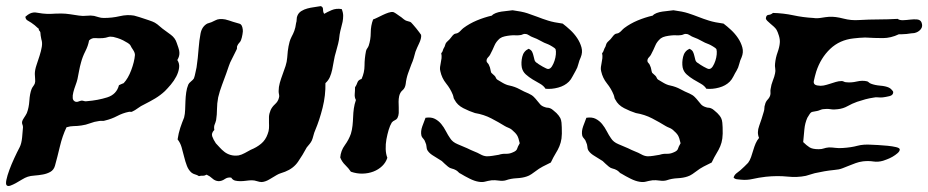

<svg xmlns="http://www.w3.org/2000/svg" viewBox="-25 -569 3060 633"><path d="M194.3 -149.4Q180.7 -121.1 172.4 -85.9Q164.1 -50.8 156.2 -22.5Q152.3 -8.8 141.1 -2.4Q129.9 3.9 116.2 6.3Q102.5 8.8 88.9 9.8Q75.2 10.7 66.4 13.7Q57.6 16.6 47.4 22.9Q37.1 29.3 27.3 34.7Q17.6 40 9.3 43Q1 45.9 -2.9 42Q-6.8 38.1 -3.9 23.9Q-1 9.8 5.9 -8.8Q12.7 -27.3 22 -47.4Q31.2 -67.4 40 -84Q45.9 -95.7 47.9 -115.7Q49.8 -135.7 50.8 -149.4Q50.8 -154.3 48.8 -158.7Q46.9 -163.1 47.9 -168Q48.8 -172.9 54.2 -180.7Q59.6 -188.5 63.5 -196.3Q70.3 -213.9 71.8 -236.8Q73.2 -259.8 79.1 -275.4Q81.1 -280.3 84.5 -284.7Q87.9 -289.1 89.8 -293.9Q91.8 -299.8 90.8 -308.6Q89.8 -317.4 89.8 -325.2Q89.8 -337.9 95.2 -354Q100.6 -370.1 105.5 -385.3Q110.4 -400.4 112.8 -414.6Q115.2 -428.7 111.3 -439.5Q108.4 -454.1 108.4 -459Q108.4 -463.9 106.4 -465.8Q101.6 -470.7 103 -472.2Q104.5 -473.6 98.6 -477.5Q93.8 -482.4 89.4 -485.8Q85 -489.3 78.1 -494.1Q72.3 -498 65.9 -501.5Q59.6 -504.9 58.6 -513.7Q67.4 -521.5 73.7 -524.4Q80.1 -527.3 85.9 -527.8Q91.8 -528.3 98.6 -526.9Q105.5 -525.4 115.2 -524.4Q131.8 -522.5 145 -523.4Q158.2 -524.4 177.7 -524.4Q190.4 -524.4 206.5 -522Q222.7 -519.5 235.4 -517.6Q248 -515.6 261.2 -517.1Q274.4 -518.6 285.2 -516.6Q293.9 -514.6 300.8 -512.2Q307.6 -509.8 317.4 -509.8Q344.7 -509.8 369.6 -515.6Q394.5 -521.5 417 -517.6Q424.8 -515.6 434.1 -512.7Q443.4 -509.8 452.1 -506.8Q460.9 -503.9 465.3 -502.4Q469.7 -501 477.5 -498Q485.4 -495.1 493.7 -488.8Q502 -482.4 510.7 -474.6Q524.4 -464.8 538.6 -454.1Q552.7 -443.4 557.6 -427.7Q559.6 -422.9 563 -412.1Q566.4 -401.4 566.4 -396.5Q567.4 -383.8 559.6 -371.1Q567.4 -359.4 565.4 -345.2Q563.5 -331.1 556.2 -316.9Q548.8 -302.7 538.1 -290Q527.3 -277.3 518.6 -268.6Q503.9 -254.9 486.8 -244.6Q469.7 -234.4 450.2 -224.6Q439.5 -219.7 429.7 -212.4Q419.9 -205.1 411.1 -201.2Q406.2 -199.2 405.8 -200.2Q405.3 -201.2 399.4 -200.2Q379.9 -196.3 361.3 -186.5Q342.8 -176.8 322.3 -171.9Q317.4 -169.9 311.5 -170.4Q305.7 -170.9 300.8 -169.9Q286.1 -168 272 -162.6Q257.8 -157.2 243.2 -155.3Q229.5 -153.3 218.3 -153.3Q207 -153.3 194.3 -149.4ZM242.2 -363.3Q238.3 -349.6 235.8 -335.9Q233.4 -322.3 230.5 -308.6Q228.5 -299.8 224.1 -288.1Q219.7 -276.4 216.8 -265.1Q213.9 -253.9 214.8 -245.1Q215.8 -236.3 224.6 -233.4Q229.5 -232.4 233.9 -234.4Q238.3 -236.3 244.1 -237.3Q248 -237.3 252.4 -235.8Q256.8 -234.4 261.7 -235.4Q297.9 -238.3 328.6 -248Q359.4 -257.8 367.2 -288.1Q371.1 -290 374.5 -291.5Q377.9 -293 382.8 -294.9Q397.5 -310.5 407.7 -337.9Q418 -365.2 419.9 -387.7Q419.9 -395.5 413.6 -404.8Q407.2 -414.1 405.3 -418.9Q403.3 -422.9 396.5 -427.2Q389.6 -431.6 380.9 -436Q372.1 -440.4 362.8 -443.4Q353.5 -446.3 348.6 -447.3Q337.9 -449.2 331.1 -446.8Q324.2 -444.3 314.5 -443.4Q300.8 -442.4 289.1 -443.4Q277.3 -444.3 268.6 -435.5Q265.6 -418 256.3 -399.9Q247.1 -381.8 242.2 -363.3Z M1032.2 -548.8Q1040 -546.9 1040 -537.6Q1040 -528.3 1043.9 -523.4Q1053.7 -529.3 1068.4 -535.6Q1083 -542 1101.6 -539.1Q1106.4 -527.3 1106.4 -517.1Q1106.4 -506.8 1104.5 -497.1Q1102.5 -487.3 1099.6 -477.1Q1096.7 -466.8 1094.7 -455.1Q1092.8 -435.5 1089.8 -424.8Q1086.9 -414.1 1083 -399.4Q1078.1 -383.8 1075.7 -368.7Q1073.2 -353.5 1070.3 -339.8Q1067.4 -326.2 1062.5 -314.9Q1057.6 -303.7 1047.9 -294.9Q1048.8 -254.9 1038.6 -213.9Q1028.3 -172.9 1014.6 -140.6Q1010.7 -131.8 1008.3 -122.1Q1005.9 -112.3 1002.9 -105.5Q1000 -99.6 995.6 -94.2Q991.2 -88.9 986.3 -83Q972.7 -57.6 957.5 -35.6Q942.4 -13.7 915 -2.9Q907.2 0 900.9 2Q894.5 3.9 887.7 7.8Q878.9 12.7 864.7 21.5Q850.6 30.3 837.9 31.2Q831.1 31.2 822.3 28.3Q813.5 25.4 805.7 25.4Q796.9 25.4 786.6 26.9Q776.4 28.3 767.1 28.3Q757.8 28.3 750 26.4Q742.2 24.4 737.3 16.6Q725.6 14.6 715.8 21.5Q706.1 28.3 695.3 28.3Q683.6 27.3 675.3 19.5Q667 11.7 656.2 6.8Q649.4 10.7 643.6 10.3Q637.7 9.8 630.9 11.7Q625 7.8 619.1 6.3Q613.3 4.9 607.4 1Q596.7 -7.8 591.3 -22Q585.9 -36.1 582 -52.2Q578.1 -68.4 573.7 -83.5Q569.3 -98.6 560.5 -109.4Q563.5 -129.9 569.3 -147.5Q575.2 -165 582 -181.6Q585 -193.4 585.4 -207.5Q585.9 -221.7 586.4 -235.8Q586.9 -250 588.9 -264.2Q590.8 -278.3 595.7 -290Q597.7 -294.9 604.5 -300.3Q611.3 -305.7 614.3 -310.5Q617.2 -318.4 619.1 -328.6Q621.1 -338.9 623 -346.7Q625 -359.4 627 -377.9Q628.9 -396.5 629.9 -410.2Q631.8 -435.5 636.2 -458.5Q640.6 -481.4 658.2 -491.2Q672.9 -495.1 685.1 -502Q697.3 -508.8 717.8 -504.9Q722.7 -503.9 730 -501.5Q737.3 -499 743.2 -497.1Q756.8 -493.2 765.1 -490.7Q773.4 -488.3 775.4 -471.7Q776.4 -466.8 774.4 -455.6Q772.5 -444.3 769.5 -436.5Q767.6 -431.6 763.7 -427.7Q759.8 -423.8 757.8 -418.9Q755.9 -416 756.3 -412.1Q756.8 -408.2 754.9 -405.3Q752.9 -400.4 747.1 -389.6Q741.2 -378.9 739.3 -374Q733.4 -363.3 729.5 -351.6Q725.6 -339.8 720.7 -326.2Q714.8 -309.6 707 -289.1Q699.2 -268.6 694.3 -248Q690.4 -227.5 690.4 -209.5Q690.4 -191.4 687.5 -172.9Q685.5 -165 682.6 -158.2Q679.7 -151.4 681.6 -140.6Q670.9 -129.9 674.8 -119.1Q678.7 -108.4 686.5 -96.7Q692.4 -90.8 699.2 -83Q706.1 -75.2 714.8 -68.4Q723.6 -61.5 735.4 -58.1Q747.1 -54.7 761.7 -56.6Q771.5 -58.6 782.2 -64.5Q793 -70.3 801.8 -75.2Q821.3 -83 835.9 -95.2Q850.6 -107.4 857.4 -127Q861.3 -136.7 861.8 -146Q862.3 -155.3 861.8 -164.6Q861.3 -173.8 861.8 -184.1Q862.3 -194.3 867.2 -206.1Q872.1 -216.8 881.8 -225.6Q891.6 -234.4 894.5 -246.1Q896.5 -252 895 -257.3Q893.6 -262.7 893.6 -268.6Q893.6 -282.2 897.5 -295.9Q901.4 -309.6 906.7 -323.7Q912.1 -337.9 916.5 -351.6Q920.9 -365.2 921.9 -378.9Q922.9 -391.6 923.8 -400.4Q924.8 -409.2 926.3 -416.5Q927.7 -423.8 929.7 -431.2Q931.6 -438.5 936.5 -448.2Q941.4 -457 945.3 -467.3Q949.2 -477.5 951.2 -493.2Q953.1 -498 953.1 -505.4Q953.1 -512.7 956.1 -518.6Q960 -527.3 968.8 -532.7Q977.5 -538.1 988.3 -541Q999 -543.9 1010.7 -545.4Q1022.5 -546.9 1032.2 -548.8Z M1096.7 -49.8Q1098.6 -72.3 1111.8 -90.3Q1125 -108.4 1131.8 -127.9Q1135.7 -140.6 1137.2 -154.8Q1138.7 -168.9 1139.2 -183.1Q1139.6 -197.3 1141.6 -211.4Q1143.6 -225.6 1148.4 -239.3Q1143.6 -248 1144.5 -258.8Q1145.5 -269.5 1145.5 -281.2Q1150.4 -288.1 1153.3 -296.9Q1156.2 -305.7 1167 -308.6Q1176.8 -330.1 1176.8 -353Q1176.8 -376 1181.6 -400.4Q1182.6 -405.3 1185.5 -409.2Q1188.5 -413.1 1190.4 -418Q1197.3 -438.5 1197.3 -461.4Q1197.3 -484.4 1205.1 -504.9Q1210.9 -506.8 1219.7 -511.2Q1228.5 -515.6 1237.8 -520Q1247.1 -524.4 1255.9 -527.3Q1264.6 -530.3 1271.5 -529.3Q1276.4 -527.3 1281.2 -523.9Q1286.1 -520.5 1293 -515.6Q1297.9 -512.7 1302.2 -508.8Q1306.6 -504.9 1311.5 -502Q1315.4 -500 1321.8 -498.5Q1328.1 -497.1 1330.1 -495.1Q1331.1 -494.1 1336.4 -488.3Q1341.8 -482.4 1347.2 -475.6Q1352.5 -468.8 1357.4 -462.4Q1362.3 -456.1 1363.3 -454.1Q1364.3 -448.2 1362.3 -440.9Q1360.4 -433.6 1356.9 -426.3Q1353.5 -418.9 1350.1 -411.6Q1346.7 -404.3 1344.7 -398.4Q1341.8 -387.7 1338.9 -377.4Q1335.9 -367.2 1331.1 -356.4Q1326.2 -343.8 1320.3 -327.1Q1314.5 -310.5 1312.5 -292Q1310.5 -278.3 1302.2 -271.5Q1293.9 -264.6 1291 -252Q1289.1 -243.2 1289.1 -233.4Q1289.1 -223.6 1289.6 -214.4Q1290 -205.1 1289.6 -196.3Q1289.1 -187.5 1285.2 -179.7Q1282.2 -174.8 1276.4 -172.4Q1270.5 -169.9 1266.6 -165Q1260.7 -155.3 1256.3 -140.6Q1252 -126 1249 -109.9Q1246.1 -93.8 1246.6 -77.6Q1247.1 -61.5 1252 -48.8Q1247.1 -33.2 1234.9 -21.5Q1222.7 -9.8 1206.1 -3.4Q1189.5 2.9 1170.4 3.4Q1151.4 3.9 1131.8 -2.9Q1124 -14.6 1113.3 -24.9Q1102.5 -35.2 1096.7 -49.8Z M1717.8 -408.2Q1726.6 -404.3 1729.5 -397.9Q1732.4 -391.6 1733.9 -384.8Q1735.4 -377.9 1737.3 -371.1Q1739.3 -364.3 1747.1 -360.4Q1749 -358.4 1753.9 -355.5Q1758.8 -352.5 1764.6 -349.1Q1770.5 -345.7 1775.9 -343.3Q1781.2 -340.8 1784.2 -341.8Q1790 -342.8 1794.9 -350.6Q1799.8 -358.4 1803.2 -368.7Q1806.6 -378.9 1807.6 -389.6Q1808.6 -400.4 1806.6 -407.2Q1804.7 -410.2 1795.9 -415.5Q1787.1 -420.9 1782.2 -422.9Q1768.6 -427.7 1756.8 -434.6Q1745.1 -441.4 1731.4 -446.3Q1725.6 -448.2 1719.2 -452.6Q1712.9 -457 1707 -457Q1703.1 -458 1698.2 -455.6Q1693.4 -453.1 1688.5 -453.1Q1682.6 -452.1 1674.3 -452.6Q1666 -453.1 1657.2 -452.1Q1648.4 -451.2 1639.2 -449.2Q1629.9 -447.3 1623 -442.4Q1610.4 -431.6 1605 -418.5Q1599.6 -405.3 1590.8 -388.7Q1588.9 -384.8 1584 -379.9Q1579.1 -375 1579.1 -368.2Q1579.1 -364.3 1582.5 -361.3Q1585.9 -358.4 1587.9 -352.5Q1590.8 -346.7 1591.8 -340.3Q1592.8 -334 1594.7 -329.1Q1597.7 -326.2 1600.6 -323.7Q1603.5 -321.3 1605.5 -319.3Q1608.4 -316.4 1609.9 -312.5Q1611.3 -308.6 1614.3 -306.6Q1619.1 -303.7 1631.3 -296.4Q1643.6 -289.1 1654.3 -287.1Q1672.9 -283.2 1688 -274.9Q1703.1 -266.6 1717.8 -260.7Q1728.5 -255.9 1734.9 -249.5Q1741.2 -243.2 1746.1 -236.8Q1751 -230.5 1756.3 -224.6Q1761.7 -218.8 1771.5 -215.8Q1776.4 -213.9 1780.3 -213.9Q1784.2 -213.9 1789.1 -211.9Q1793.9 -210 1798.8 -205.6Q1803.7 -201.2 1809.6 -196.3Q1813.5 -192.4 1816.9 -188Q1820.3 -183.6 1822.3 -179.7Q1825.2 -173.8 1826.2 -164.6Q1827.1 -155.3 1827.1 -149.4Q1828.1 -126 1826.2 -112.3Q1824.2 -98.6 1819.3 -86.9Q1814.5 -75.2 1807.1 -63.5Q1799.8 -51.8 1791 -33.2Q1778.3 -27.3 1764.6 -20Q1751 -12.7 1741.2 -4.9Q1736.3 -1 1727.5 4.9Q1718.8 10.7 1711.9 12.7Q1698.2 17.6 1678.7 18.6Q1659.2 19.5 1642.6 25.4Q1632.8 28.3 1619.6 26.4Q1606.4 24.4 1595.7 25.4Q1583 27.3 1574.2 29.8Q1565.4 32.2 1553.7 30.3Q1540 28.3 1523.4 20Q1506.8 11.7 1494.1 3.9Q1489.3 2 1486.3 -1.5Q1483.4 -4.9 1478.5 -7.8Q1471.7 -11.7 1464.8 -13.2Q1458 -14.6 1452.1 -19.5Q1446.3 -24.4 1441.4 -28.8Q1436.5 -33.2 1431.6 -38.1Q1419.9 -45.9 1405.8 -54.2Q1391.6 -62.5 1385.7 -71.3Q1381.8 -76.2 1381.3 -84.5Q1380.9 -92.8 1377 -100.6Q1375 -107.4 1370.1 -112.3Q1365.2 -117.2 1364.3 -122.1Q1361.3 -135.7 1367.2 -152.3Q1373 -168.9 1377.9 -180.7Q1396.5 -183.6 1408.7 -177.2Q1420.9 -170.9 1429.7 -160.2Q1438.5 -149.4 1445.3 -136.2Q1452.1 -123 1459 -113.3Q1466.8 -100.6 1483.4 -93.8Q1500 -86.9 1515.6 -80.1Q1521.5 -77.1 1526.9 -74.7Q1532.2 -72.3 1537.1 -70.3Q1549.8 -65.4 1559.1 -60.1Q1568.4 -54.7 1579.1 -53.7Q1588.9 -53.7 1598.1 -55.2Q1607.4 -56.6 1619.1 -58.6Q1630.9 -62.5 1642.6 -62Q1654.3 -61.5 1665 -66.4Q1677.7 -71.3 1679.7 -78.1Q1681.6 -85 1688.5 -96.7Q1684.6 -115.2 1679.7 -123Q1674.8 -130.9 1662.1 -141.6Q1657.2 -145.5 1650.9 -147.9Q1644.5 -150.4 1639.6 -153.3Q1619.1 -166 1594.7 -178.7Q1570.3 -191.4 1541 -196.3Q1522.5 -202.1 1502.4 -212.4Q1482.4 -222.7 1473.6 -240.2Q1470.7 -244.1 1470.2 -248Q1469.7 -252 1467.8 -256.8Q1460 -276.4 1445.8 -293.9Q1431.6 -311.5 1426.8 -334Q1424.8 -340.8 1425.8 -348.1Q1426.8 -355.5 1428.2 -362.3Q1429.7 -369.1 1430.7 -377Q1431.6 -384.8 1429.7 -393.6Q1433.6 -397.5 1434.6 -401.4Q1435.5 -405.3 1437.5 -409.2Q1441.4 -415 1442.9 -421.4Q1444.3 -427.7 1451.2 -433.6Q1458 -439.5 1462.4 -445.8Q1466.8 -452.1 1471.7 -456.1Q1474.6 -458 1478.5 -458.5Q1482.4 -459 1485.4 -460.9Q1490.2 -463.9 1494.1 -468.3Q1498 -472.7 1502.9 -476.6Q1522.5 -491.2 1546.9 -501.5Q1571.3 -511.7 1596.7 -517.6Q1600.6 -522.5 1609.4 -525.9Q1618.2 -529.3 1628.4 -530.8Q1638.7 -532.2 1648.4 -533.2Q1658.2 -534.2 1665 -535.2Q1695.3 -531.2 1713.4 -525.4Q1731.4 -519.5 1747.6 -513.2Q1763.7 -506.8 1782.2 -501Q1800.8 -495.1 1830.1 -491.2Q1841.8 -482.4 1855 -470.2Q1868.2 -458 1877.9 -443.4Q1887.7 -428.7 1892.1 -412.6Q1896.5 -396.5 1889.6 -379.9Q1884.8 -370.1 1881.8 -357.9Q1878.9 -345.7 1873 -335.9Q1868.2 -328.1 1862.8 -317.4Q1857.4 -306.6 1850.6 -299.8Q1836.9 -286.1 1815.4 -280.3Q1793.9 -274.4 1773.4 -276.4Q1767.6 -286.1 1755.4 -293Q1743.2 -299.8 1731 -307.1Q1718.8 -314.5 1708.5 -323.7Q1698.2 -333 1695.3 -346.7Q1692.4 -363.3 1696.8 -381.8Q1701.2 -400.4 1717.8 -408.2Z M2248 -408.2Q2256.8 -404.3 2259.8 -397.9Q2262.7 -391.6 2264.2 -384.8Q2265.6 -377.9 2267.6 -371.1Q2269.5 -364.3 2277.3 -360.4Q2279.3 -358.4 2284.2 -355.5Q2289.1 -352.5 2294.9 -349.1Q2300.8 -345.7 2306.2 -343.3Q2311.5 -340.8 2314.5 -341.8Q2320.3 -342.8 2325.2 -350.6Q2330.1 -358.4 2333.5 -368.7Q2336.9 -378.9 2337.9 -389.6Q2338.9 -400.4 2336.9 -407.2Q2335 -410.2 2326.2 -415.5Q2317.4 -420.9 2312.5 -422.9Q2298.8 -427.7 2287.1 -434.6Q2275.4 -441.4 2261.7 -446.3Q2255.9 -448.2 2249.5 -452.6Q2243.2 -457 2237.3 -457Q2233.4 -458 2228.5 -455.6Q2223.6 -453.1 2218.8 -453.1Q2212.9 -452.1 2204.6 -452.6Q2196.3 -453.1 2187.5 -452.1Q2178.7 -451.2 2169.4 -449.2Q2160.2 -447.3 2153.3 -442.4Q2140.6 -431.6 2135.3 -418.5Q2129.9 -405.3 2121.1 -388.7Q2119.1 -384.8 2114.3 -379.9Q2109.4 -375 2109.4 -368.2Q2109.4 -364.3 2112.8 -361.3Q2116.2 -358.4 2118.2 -352.5Q2121.1 -346.7 2122.1 -340.3Q2123 -334 2125 -329.1Q2127.9 -326.2 2130.9 -323.7Q2133.8 -321.3 2135.7 -319.3Q2138.7 -316.4 2140.1 -312.5Q2141.6 -308.6 2144.5 -306.6Q2149.4 -303.7 2161.6 -296.4Q2173.8 -289.1 2184.6 -287.1Q2203.1 -283.2 2218.3 -274.9Q2233.4 -266.6 2248 -260.7Q2258.8 -255.9 2265.1 -249.5Q2271.5 -243.2 2276.4 -236.8Q2281.2 -230.5 2286.6 -224.6Q2292 -218.8 2301.8 -215.8Q2306.6 -213.9 2310.5 -213.9Q2314.5 -213.9 2319.3 -211.9Q2324.2 -210 2329.1 -205.6Q2334 -201.2 2339.8 -196.3Q2343.8 -192.4 2347.2 -188Q2350.6 -183.6 2352.5 -179.7Q2355.5 -173.8 2356.4 -164.6Q2357.4 -155.3 2357.4 -149.4Q2358.4 -126 2356.4 -112.3Q2354.5 -98.6 2349.6 -86.9Q2344.7 -75.2 2337.4 -63.5Q2330.1 -51.8 2321.3 -33.2Q2308.6 -27.3 2294.9 -20Q2281.2 -12.7 2271.5 -4.9Q2266.6 -1 2257.8 4.9Q2249 10.7 2242.2 12.7Q2228.5 17.6 2209 18.6Q2189.5 19.5 2172.9 25.4Q2163.1 28.3 2149.9 26.4Q2136.7 24.4 2126 25.4Q2113.3 27.3 2104.5 29.8Q2095.7 32.2 2084 30.3Q2070.3 28.3 2053.7 20Q2037.1 11.7 2024.4 3.9Q2019.5 2 2016.6 -1.5Q2013.7 -4.9 2008.8 -7.8Q2002 -11.7 1995.1 -13.2Q1988.3 -14.6 1982.4 -19.5Q1976.6 -24.4 1971.7 -28.8Q1966.8 -33.2 1961.9 -38.1Q1950.2 -45.9 1936 -54.2Q1921.9 -62.5 1916 -71.3Q1912.1 -76.2 1911.6 -84.5Q1911.1 -92.8 1907.2 -100.6Q1905.3 -107.4 1900.4 -112.3Q1895.5 -117.2 1894.5 -122.1Q1891.6 -135.7 1897.5 -152.3Q1903.3 -168.9 1908.2 -180.7Q1926.8 -183.6 1939 -177.2Q1951.2 -170.9 1960 -160.2Q1968.8 -149.4 1975.6 -136.2Q1982.4 -123 1989.3 -113.3Q1997.1 -100.6 2013.7 -93.8Q2030.3 -86.9 2045.9 -80.1Q2051.8 -77.1 2057.1 -74.7Q2062.5 -72.3 2067.4 -70.3Q2080.1 -65.4 2089.4 -60.1Q2098.6 -54.7 2109.4 -53.7Q2119.1 -53.7 2128.4 -55.2Q2137.7 -56.6 2149.4 -58.6Q2161.1 -62.5 2172.9 -62Q2184.6 -61.5 2195.3 -66.4Q2208 -71.3 2210 -78.1Q2211.9 -85 2218.8 -96.7Q2214.8 -115.2 2210 -123Q2205.1 -130.9 2192.4 -141.6Q2187.5 -145.5 2181.2 -147.9Q2174.8 -150.4 2169.9 -153.3Q2149.4 -166 2125 -178.7Q2100.6 -191.4 2071.3 -196.3Q2052.7 -202.1 2032.7 -212.4Q2012.7 -222.7 2003.9 -240.2Q2001 -244.1 2000.5 -248Q2000 -252 1998 -256.8Q1990.2 -276.4 1976.1 -293.9Q1961.9 -311.5 1957 -334Q1955.1 -340.8 1956.1 -348.1Q1957 -355.5 1958.5 -362.3Q1960 -369.1 1960.9 -377Q1961.9 -384.8 1960 -393.6Q1963.9 -397.5 1964.8 -401.4Q1965.8 -405.3 1967.8 -409.2Q1971.7 -415 1973.1 -421.4Q1974.6 -427.7 1981.4 -433.6Q1988.3 -439.5 1992.7 -445.8Q1997.1 -452.1 2002 -456.1Q2004.9 -458 2008.8 -458.5Q2012.7 -459 2015.6 -460.9Q2020.5 -463.9 2024.4 -468.3Q2028.3 -472.7 2033.2 -476.6Q2052.7 -491.2 2077.1 -501.5Q2101.6 -511.7 2127 -517.6Q2130.9 -522.5 2139.6 -525.9Q2148.4 -529.3 2158.7 -530.8Q2168.9 -532.2 2178.7 -533.2Q2188.5 -534.2 2195.3 -535.2Q2225.6 -531.2 2243.7 -525.4Q2261.7 -519.5 2277.8 -513.2Q2293.9 -506.8 2312.5 -501Q2331.1 -495.1 2360.4 -491.2Q2372.1 -482.4 2385.3 -470.2Q2398.4 -458 2408.2 -443.4Q2418 -428.7 2422.4 -412.6Q2426.8 -396.5 2419.9 -379.9Q2415 -370.1 2412.1 -357.9Q2409.2 -345.7 2403.3 -335.9Q2398.4 -328.1 2393.1 -317.4Q2387.7 -306.6 2380.9 -299.8Q2367.2 -286.1 2345.7 -280.3Q2324.2 -274.4 2303.7 -276.4Q2297.9 -286.1 2285.6 -293Q2273.4 -299.8 2261.2 -307.1Q2249 -314.5 2238.8 -323.7Q2228.5 -333 2225.6 -346.7Q2222.7 -363.3 2227.1 -381.8Q2231.4 -400.4 2248 -408.2Z M2938.5 -456.1Q2912.1 -443.4 2885.7 -443.4Q2859.4 -443.4 2827.1 -445.3Q2818.4 -445.3 2808.1 -444.3Q2797.9 -443.4 2789.1 -442.4Q2743.2 -437.5 2711.9 -407.7Q2680.7 -377.9 2666 -333Q2661.1 -316.4 2658.2 -302.7Q2655.3 -289.1 2670.9 -287.1Q2680.7 -285.2 2690.4 -287.1Q2700.2 -289.1 2710.4 -292.5Q2720.7 -295.9 2730.5 -298.8Q2740.2 -301.8 2750 -301.8Q2753.9 -301.8 2757.3 -299.8Q2760.7 -297.9 2764.6 -297.9Q2781.2 -295.9 2799.8 -300.3Q2818.4 -304.7 2834 -300.8Q2836.9 -299.8 2839.4 -297.4Q2841.8 -294.9 2846.7 -293Q2859.4 -288.1 2877 -286.6Q2894.5 -285.2 2905.3 -280.3Q2910.2 -278.3 2915 -272.9Q2919.9 -267.6 2919.9 -265.6Q2919.9 -254.9 2907.2 -252Q2894.5 -249 2885.7 -248Q2877.9 -247.1 2870.1 -248Q2862.3 -249 2854.5 -247.1Q2840.8 -245.1 2828.1 -241.7Q2815.4 -238.3 2800.8 -233.4Q2784.2 -227.5 2769.5 -219.2Q2754.9 -210.9 2737.3 -209Q2724.6 -207 2712.9 -209Q2701.2 -210.9 2687.5 -209Q2682.6 -208 2678.2 -206.1Q2673.8 -204.1 2668.9 -203.1Q2660.2 -201.2 2655.8 -200.7Q2651.4 -200.2 2648.9 -198.2Q2646.5 -196.3 2644 -192.4Q2641.6 -188.5 2636.7 -180.7Q2628.9 -163.1 2627 -143.1Q2625 -123 2623 -100.6Q2633.8 -89.8 2643.6 -83.5Q2653.3 -77.1 2673.8 -77.1Q2684.6 -77.1 2690.9 -79.6Q2697.3 -82 2708 -83Q2718.8 -83 2729.5 -81.5Q2740.2 -80.1 2753.9 -81.1Q2782.2 -83 2801.8 -88.4Q2821.3 -93.8 2849.6 -91.8Q2855.5 -91.8 2870.6 -90.8Q2885.7 -89.8 2901.4 -88.4Q2917 -86.9 2929.2 -84Q2941.4 -81.1 2941.4 -76.2Q2941.4 -70.3 2934.1 -64Q2926.8 -57.6 2917.5 -52.2Q2908.2 -46.9 2898.9 -43.5Q2889.6 -40 2886.7 -39.1Q2870.1 -34.2 2854.5 -36.6Q2838.9 -39.1 2820.3 -37.1Q2806.6 -35.2 2795.9 -31.2Q2785.2 -27.3 2774.4 -22.9Q2763.7 -18.6 2752.4 -14.2Q2741.2 -9.8 2726.6 -8.8Q2707 -6.8 2693.4 -4.4Q2679.7 -2 2661.1 2Q2653.3 3.9 2646.5 6.3Q2639.6 8.8 2631.8 10.7Q2603.5 16.6 2570.8 13.2Q2538.1 9.8 2500 13.7Q2475.6 16.6 2456.5 21Q2437.5 25.4 2418 23.4Q2411.1 22.5 2404.8 22Q2398.4 21.5 2393.6 16.6Q2395.5 8.8 2402.3 2.9Q2409.2 -2.9 2416 -7.8Q2422.9 -13.7 2429.2 -20Q2435.5 -26.4 2441.4 -32.2Q2447.3 -40 2451.2 -51.3Q2455.1 -62.5 2458.5 -74.2Q2461.9 -85.9 2466.3 -96.2Q2470.7 -106.4 2477.5 -114.3Q2469.7 -131.8 2478 -154.3Q2486.3 -176.8 2493.2 -201.2Q2495.1 -207 2495.1 -212.9Q2495.1 -218.8 2497.1 -223.6Q2499 -233.4 2505.9 -240.7Q2512.7 -248 2514.6 -255.9Q2515.6 -260.7 2515.1 -265.6Q2514.6 -270.5 2515.6 -275.4Q2517.6 -290 2522.9 -303.2Q2528.3 -316.4 2530.3 -327.1Q2532.2 -335 2530.8 -343.3Q2529.3 -351.6 2530.3 -359.4Q2532.2 -378.9 2538.6 -396.5Q2544.9 -414.1 2545.9 -427.7Q2546.9 -438.5 2543 -451.2Q2539.1 -463.9 2535.2 -470.7Q2532.2 -475.6 2526.4 -481Q2520.5 -486.3 2514.6 -491.2Q2508.8 -496.1 2504.4 -500.5Q2500 -504.9 2500 -508.8Q2501 -519.5 2508.8 -520Q2516.6 -520.5 2523.4 -526.4Q2558.6 -525.4 2590.3 -518.6Q2622.1 -511.7 2656.2 -509.8Q2668.9 -507.8 2682.6 -510.3Q2696.3 -512.7 2709 -513.7Q2729.5 -514.6 2755.4 -507.8Q2781.2 -501 2806.6 -502.9Q2840.8 -504.9 2871.1 -504.9Q2901.4 -504.9 2934.6 -506.8Q2940.4 -502 2952.1 -502.4Q2963.9 -502.9 2976.1 -504.4Q2988.3 -505.9 2998.5 -504.9Q3008.8 -503.9 3012.7 -496.1Q3018.6 -482.4 3010.7 -472.7Q3002.9 -462.9 2989.3 -460Q2985.4 -460 2978.5 -459Q2971.7 -458 2963.9 -457Q2956.1 -456.1 2948.7 -456.1Q2941.4 -456.1 2938.5 -456.1Z"/></svg>

Font: Trade Winds
Style: Regular
Weight: 400
Designer: Squid
Foundry: Font Diner, Inc DBA Sideshow
Version: Version 1.000